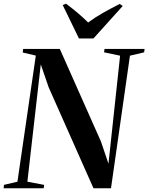

<svg xmlns="http://www.w3.org/2000/svg" viewBox="-42 -1004 792 1024"><path d="M-22.5 0 -21 -18 51 -35 149 -707.5 79 -724 81.5 -743H277L496.5 -249L536.5 -131L598.5 -707L513 -725L515.5 -743H729L727 -725L651 -707L550 0H456.5L217.5 -538.5L175.5 -660.5L104 -35L193.5 -18L191 0ZM379 -799 292.5 -977 310 -984.5Q341.5 -961 371.8 -935.5Q402 -910 428 -884Q464 -911 507.5 -935.5Q551 -960 596.5 -983L612.5 -972L456.5 -799Z"/></svg>

Font: Merriweather 144pt SemiBold
Style: Italic
Weight: 600
Italic angle: -7.8°
Version: Version 2.101